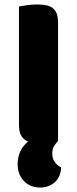

<svg xmlns="http://www.w3.org/2000/svg" viewBox="-20 -635 345 860"><path d="M240 -4Q229 8 221.5 21Q214 34 214 53Q214 94 254 115Q252 157 225.5 181Q199 205 160 205Q115 205 87 175.5Q59 146 59 101Q59 69 71 43Q83 17 106 -1Q86 -9 75.5 -26Q65 -43 65 -78V-606Q76 -608 100 -611.5Q124 -615 146 -615Q169 -615 186.5 -611.5Q204 -608 216 -599Q228 -590 234 -574Q240 -558 240 -532Z"/></svg>

Font: Baloo Tammudu
Style: Regular
Weight: 400
Designer: Omkar Shende and Ek Type
Foundry: Ek Type
Version: Version 1.007;PS 1.000;hotconv 1.0.88;makeotf.lib2.5.647800